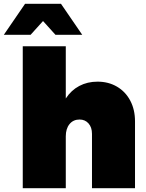

<svg xmlns="http://www.w3.org/2000/svg" viewBox="-59 -984 765 1004"><path d="M647 -349V0H422V-284Q422 -318 404 -338.5Q386 -359 357 -359Q324 -359 304.5 -335Q285 -311 285 -271V0H60V-742H285V-469Q313 -512 355.5 -534.5Q398 -557 451 -557Q508 -557 552.5 -531Q597 -505 622 -458Q647 -411 647 -349ZM371 -802H231L166 -874L101 -802H-39L72 -964H260Z"/></svg>

Font: Argentum Sans Black
Style: Regular
Weight: 900
Designer: Julieta Ulanovsky (Modified by Cristiano Sobral)
Foundry: Julieta Ulanovsky
Version: Version 1.000; ttfautohint (v1.5.65-e2d9)